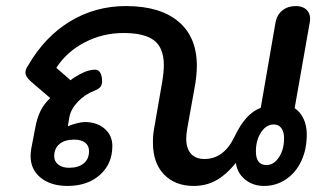

<svg xmlns="http://www.w3.org/2000/svg" viewBox="-20 -604 1087 634"><path d="M81 -89Q81 -96 83 -112L96 -180Q102 -214 114 -238Q126 -262 146 -280L82 -335Q64 -351 64 -364Q64 -376 73 -388Q128 -483 211.5 -533.5Q295 -584 396 -584Q508 -584 569 -533Q630 -482 630 -387Q630 -361 625 -328L598 -178Q595 -160 595 -146Q595 -114 610.5 -96.5Q626 -79 655 -79Q720 -79 755 -154Q774 -193 794.5 -215.5Q815 -238 841 -248L890 -531Q895 -556 913 -570Q931 -584 957 -584Q979 -584 991.5 -572.5Q1004 -561 1004 -542Q1004 -535 1003 -531L953 -247Q972 -234 982.5 -211.5Q993 -189 993 -160Q993 -111 975 -72.5Q957 -34 924.5 -12Q892 10 852 10Q815 10 789 -11.5Q763 -33 759 -66Q726 -26 693 -8Q660 10 620 10Q558 10 521.5 -28Q485 -66 485 -133Q485 -160 489 -180L515 -330Q521 -365 521 -389Q521 -445 489.5 -470Q458 -495 388 -495Q319 -495 259.5 -464Q200 -433 166 -380L213 -339Q225 -349 243 -358.5Q261 -368 273 -371Q285 -374 294 -374Q305 -374 311 -364Q317 -354 317 -336Q317 -324 311.5 -317Q306 -310 293 -305Q261 -293 237.5 -268.5Q214 -244 209 -217L204 -187Q215 -192 232 -196.5Q249 -201 260 -201Q300 -201 325.5 -179Q351 -157 351 -122Q351 -63 310 -26.5Q269 10 203 10Q148 10 114.5 -17Q81 -44 81 -89ZM918 -147Q918 -169 909 -181Q900 -193 884 -193Q859 -193 842 -167Q825 -141 825 -104Q825 -59 860 -59Q884 -59 901 -84.5Q918 -110 918 -147ZM274 -105Q274 -123 261 -133Q248 -143 225 -143Q194 -143 176.5 -128.5Q159 -114 159 -88Q159 -71 172.5 -60.5Q186 -50 208 -50Q239 -50 256.5 -64.5Q274 -79 274 -105Z"/></svg>

Font: Kodchasan SemiBold
Style: Italic
Weight: 600
Italic angle: -10°
Version: Version 1.000; ttfautohint (v1.6)